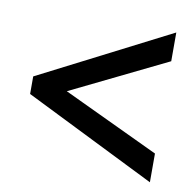

<svg xmlns="http://www.w3.org/2000/svg" viewBox="-60 -653 602 592"><g transform="rotate(10 241.0 -357.5)"><path d="M446 -123V-213L145 -355L446 -502V-592L35 -382V-327Z"/></g></svg>

Font: Noto Sans Lao Looped Condensed Medium
Style: Regular
Weight: 500
Width: 3
Designer: Mark Frömberg, Ben Mitchell
Foundry: The Fontpad Ltd
Version: Version 1.002